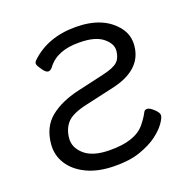

<svg xmlns="http://www.w3.org/2000/svg" viewBox="-81 -568 672 669"><g transform="rotate(-15 255.0 -233.5)"><path d="M316 -246 216 -214Q161 -197 143 -173.5Q125 -150 125 -115.5Q125 -81 157.5 -57.5Q190 -34 251 -39Q346 -46 379 -95Q394 -117 402 -137Q405 -144 414 -144.5Q423 -145 439 -132.5Q455 -120 455 -110Q455 -100 443.5 -80.5Q432 -61 409 -40.5Q386 -20 347.5 -2.5Q309 15 250.5 19Q192 23 149 6.5Q106 -10 82.5 -41Q59 -72 59 -112Q59 -174 96.5 -210.5Q134 -247 199 -268L295 -299Q336 -312 349.5 -327Q363 -342 363 -368Q363 -394 333 -414Q303 -434 245 -429Q163 -423 131 -371Q124 -360 115.5 -359.5Q107 -359 95 -373Q83 -387 80.5 -394Q78 -401 85 -409Q144 -476 247 -484.5Q350 -493 403 -435Q428 -408 428 -369Q428 -281 316 -246Z"/></g></svg>

Font: LXGW Bright GB
Style: Regular
Weight: 400
Designer: Christian Thalmann (Catharsis Fonts)
Foundry: LXGW / Christian Thalmann (Catharsis Fonts) / Fontworks Inc.
Version: Version 5.510